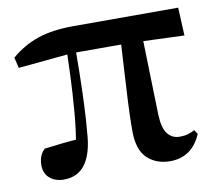

<svg xmlns="http://www.w3.org/2000/svg" viewBox="-66 -617 813 712"><g transform="rotate(-10 340.0 -261.0)"><path d="M120.5 14.9Q88.3 14.9 67.4 -2.8Q46.6 -20.5 46.6 -51.8Q46.6 -69.5 52.1 -84.4Q57.6 -99.3 69.8 -110.4Q103.2 -114.9 137.4 -118.5Q171.7 -122 210.7 -124.7L184.8 -95.7Q196.4 -159.4 201.9 -227.7Q207.4 -296 210.1 -361.3Q212.8 -426.6 214.3 -482H246.5Q246.5 -431.1 245.5 -371.7Q244.5 -312.4 242.2 -253.3Q239.9 -194.3 235.1 -142.7Q230.4 -64.5 201.8 -24.8Q173.2 14.9 120.5 14.9ZM26.9 -422.1 17.3 -462.2Q63.5 -501.9 119.2 -520.7Q174.9 -539.4 253.8 -539.4H647.8L652.7 -433.8L449.1 -441.5H231ZM520.5 16.2Q467.9 16.2 434.4 -15.6Q400.9 -47.4 400.9 -119.3Q400.9 -169 403.9 -228.9Q406.8 -288.8 410.8 -353.8Q414.7 -418.8 418.2 -482H497.6L506.3 -160.9Q508.3 -109.4 525.6 -88.3Q542.9 -67.1 570.2 -67.1Q589.2 -67.1 601.7 -70.9Q614.2 -74.7 627.6 -81.7L637.8 -65.8Q620.4 -24.9 590.8 -4.3Q561.2 16.2 520.5 16.2Z"/></g></svg>

Font: Noto Serif SC
Style: Regular
Weight: 200
Designer: Ryoko NISHIZUKA 西塚涼子 (kana & ideographs); Frank Grießhammer (Latin, Greek & Cyrillic); Wenlong ZHANG 张文龙 (bopomofo); San
Foundry: Adobe
Version: Version 2.001;hotconv 1.1.0;makeotfexe 2.6.0